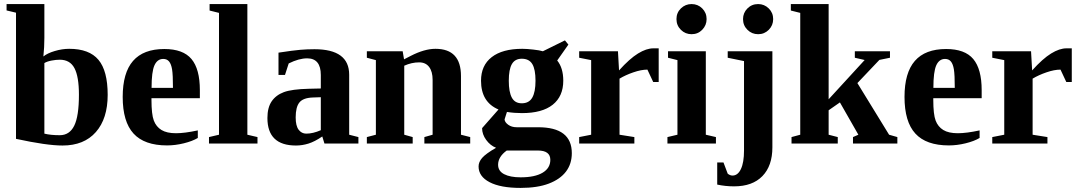

<svg xmlns="http://www.w3.org/2000/svg" viewBox="-20 -714 5373 955"><path d="M372.6 -242.7Q372.6 -333 350.3 -375Q328.1 -417 277.3 -417Q258.8 -417 236.8 -412.8Q214.8 -408.7 200.7 -400.4V-49.3Q231.9 -41.5 277.3 -41.5Q325.7 -41.5 349.1 -88.6Q372.6 -135.7 372.6 -242.7ZM59.6 -650.9 12.7 -662.1V-693.8H200.7V-525.4Q200.7 -480 195.8 -433.1Q215.3 -449.2 252.2 -460.2Q289.1 -471.2 324.2 -471.2Q423.8 -471.2 469.7 -416.5Q515.6 -361.8 515.6 -242.2Q515.6 -124 456.8 -57.1Q397.9 9.8 291 9.8Q211.9 9.8 59.6 -23.4Z M797.4 -470.2Q890.6 -470.2 932.4 -420.4Q974.1 -370.6 974.1 -265.6V-225.6H733.4V-217.8Q733.4 -145 745.1 -114.3Q756.8 -83.5 783.2 -67.4Q809.6 -51.3 855.5 -51.3Q898.4 -51.3 963.9 -65.4V-27.8Q937 -11.7 894.3 -1.2Q851.6 9.3 811 9.3Q698.2 9.3 644.3 -49.6Q590.3 -108.4 590.3 -231.9Q590.3 -352.1 641.8 -411.1Q693.4 -470.2 797.4 -470.2ZM792 -420.9Q762.7 -420.9 748.3 -389.2Q733.9 -357.4 733.9 -276.9H840.3Q840.3 -342.3 835.9 -368.9Q831.5 -395.5 821 -408.2Q810.5 -420.9 792 -420.9Z M1210.4 -43.9 1260.7 -32.2V0H1019.5V-32.2L1069.3 -43.9V-649.9L1022.5 -661.6V-693.8H1210.4Z M1544.4 -469.2Q1716.8 -469.2 1716.8 -342.3V-43.9L1762.7 -32.2V0H1593.8L1583 -35.2Q1544.9 -9.3 1514.2 0.2Q1483.4 9.8 1452.1 9.8Q1310.1 9.8 1310.1 -127Q1310.1 -178.7 1331.1 -209.7Q1352.1 -240.7 1391.6 -255.6Q1431.2 -270.5 1516.1 -272.5L1575.7 -273.9V-340.8Q1575.7 -423.8 1507.8 -423.8Q1466.8 -423.8 1416 -398.4L1397.5 -341.3H1365.2V-452.1Q1439 -463.4 1473.6 -466.3Q1508.3 -469.2 1544.4 -469.2ZM1575.7 -230.5 1534.7 -229Q1487.3 -227.1 1469 -204.1Q1450.7 -181.2 1450.7 -129.9Q1450.7 -88.4 1465.3 -68.8Q1480 -49.3 1503.4 -49.3Q1536.6 -49.3 1575.7 -66.4Z M1989.7 -418.9 2022.9 -436Q2091.3 -471.2 2146 -471.2Q2272.9 -471.2 2272.9 -335.9V-43.9L2318.8 -32.2V0H2090.8V-32.2L2131.8 -43.9V-316.9Q2131.8 -357.9 2114.5 -380.9Q2097.2 -403.8 2064.9 -403.8Q2027.8 -403.8 1990.7 -387.2V-43.9L2032.7 -32.2V0H1804.7V-32.2L1849.6 -43.9V-415L1804.7 -426.8V-459H1982.9Z M2459.5 -169.4Q2372.6 -206.1 2372.6 -312.5Q2372.6 -388.7 2425.8 -429.9Q2479 -471.2 2578.1 -471.2Q2599.1 -471.2 2632.1 -467.5Q2665 -463.9 2680.2 -459L2790 -513.2L2807.1 -492.2L2751.5 -413.1Q2781.7 -376 2781.7 -312.5Q2781.7 -234.9 2729.2 -193.1Q2676.8 -151.4 2576.2 -151.4Q2537.6 -151.4 2501.5 -157.2L2489.7 -120.1Q2490.7 -106 2507.8 -93.5Q2524.9 -81.1 2549.8 -81.1H2656.7Q2824.2 -81.1 2824.2 47.9Q2824.2 101.1 2795.2 139.4Q2766.1 177.7 2709.7 199.2Q2653.3 220.7 2569.3 220.7Q2469.7 220.7 2415 192.1Q2360.4 163.6 2360.4 113.8Q2360.4 91.8 2378.2 71.3Q2396 50.8 2447.3 21Q2418.5 9.8 2398.2 -18.1Q2377.9 -45.9 2377.9 -76.7ZM2717.3 81.1Q2717.3 34.7 2655.3 34.7H2500.5Q2457.5 65.9 2457.5 105.5Q2457.5 136.7 2487.5 152.3Q2517.6 168 2569.8 168Q2640.6 168 2679 145Q2717.3 122.1 2717.3 81.1ZM2575.2 -200.2Q2611.3 -200.2 2627.4 -228.3Q2643.6 -256.3 2643.6 -312.5Q2643.6 -368.7 2627.7 -395.3Q2611.8 -421.9 2575.2 -421.9Q2541.5 -421.9 2526.1 -395.3Q2510.7 -368.7 2510.7 -312.5Q2510.7 -256.3 2525.9 -228.3Q2541 -200.2 2575.2 -200.2Z M3059.1 -363.8Q3111.8 -422.4 3153.6 -448Q3195.3 -473.6 3230 -473.6H3256.3V-306.2H3229L3200.2 -367.7Q3169.4 -367.7 3130.4 -354.2Q3091.3 -340.8 3061.5 -322.8V-43.9L3135.3 -32.2V0H2860.8V-32.2L2920.4 -43.9V-415L2860.8 -426.8V-459H3053.7Z M3490.7 -43.9 3541 -32.2V0H3299.8V-32.2L3349.6 -43.9V-415L3302.7 -426.8V-459H3490.7ZM3344.7 -619.1Q3344.7 -650.9 3366.9 -672.4Q3389.2 -693.8 3419.9 -693.8Q3451.2 -693.8 3472.9 -672.1Q3494.6 -650.4 3494.6 -619.1Q3494.6 -588.4 3473.1 -566.2Q3451.7 -543.9 3419.9 -543.9Q3388.7 -543.9 3366.7 -565.7Q3344.7 -587.4 3344.7 -619.1Z M3825.7 -619.1Q3825.7 -587.9 3804 -565.9Q3782.2 -543.9 3751 -543.9Q3719.7 -543.9 3697.8 -565.7Q3675.8 -587.4 3675.8 -619.1Q3675.8 -649.9 3697.5 -671.9Q3719.2 -693.8 3751 -693.8Q3781.7 -693.8 3803.7 -672.1Q3825.7 -650.4 3825.7 -619.1ZM3821.8 19Q3821.8 110.8 3772.2 161.9Q3722.7 212.9 3631.3 212.9Q3587.9 212.9 3547.4 204.1V94.2H3578.6L3599.6 149.9Q3611.3 159.2 3623.5 159.2Q3649.9 159.2 3665.3 126.7Q3680.7 94.2 3680.7 34.7V-410.2L3599.6 -426.8V-459H3821.8Z M4101.6 -220.2 4280.8 -415.5 4231.9 -426.8V-459H4406.7V-426.8L4354 -416L4244.6 -300.8L4402.3 -43.9L4443.4 -32.2V0H4222.7V-32.2L4249.5 -43.9L4157.7 -204.6L4101.6 -165.5V-43.9L4147 -32.2V0H3917V-32.2L3960.4 -43.9V-649.9L3913.6 -661.6V-693.8H4101.6Z M4686 -470.2Q4779.3 -470.2 4821 -420.4Q4862.8 -370.6 4862.8 -265.6V-225.6H4622.1V-217.8Q4622.1 -145 4633.8 -114.3Q4645.5 -83.5 4671.9 -67.4Q4698.2 -51.3 4744.1 -51.3Q4787.1 -51.3 4852.5 -65.4V-27.8Q4825.7 -11.7 4783 -1.2Q4740.2 9.3 4699.7 9.3Q4586.9 9.3 4533 -49.6Q4479 -108.4 4479 -231.9Q4479 -352.1 4530.5 -411.1Q4582 -470.2 4686 -470.2ZM4680.7 -420.9Q4651.4 -420.9 4637 -389.2Q4622.6 -357.4 4622.6 -276.9H4729Q4729 -342.3 4724.6 -368.9Q4720.2 -395.5 4709.7 -408.2Q4699.2 -420.9 4680.7 -420.9Z M5113.8 -363.8Q5166.5 -422.4 5208.3 -448Q5250 -473.6 5284.7 -473.6H5311V-306.2H5283.7L5254.9 -367.7Q5224.1 -367.7 5185.1 -354.2Q5146 -340.8 5116.2 -322.8V-43.9L5189.9 -32.2V0H4915.5V-32.2L4975.1 -43.9V-415L4915.5 -426.8V-459H5108.4Z"/></svg>

Font: Tinos
Style: Bold
Weight: 700
Designer: Steve Matteson
Foundry: Monotype Imaging Inc.
Version: Version 1.23